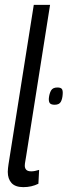

<svg xmlns="http://www.w3.org/2000/svg" viewBox="-20 -760 278 790"><path d="M119 -740H186L88 -120Q86 -106 84 -96Q82 -86 82 -78Q82 -68 88 -61.5Q94 -55 109 -55Q122 -55 141 -61L138 -4Q110 10 76 10Q43 10 27.5 -7Q12 -24 12 -53Q12 -60 13 -68.5Q14 -77 15 -84ZM181 -356Q183 -375 190 -387.5Q197 -400 216 -400Q230 -400 234.5 -394Q239 -388 238 -373Q237 -354 230.5 -341.5Q224 -329 205 -329Q191 -329 185.5 -335Q180 -341 181 -356Z"/></svg>

Font: Georama Condensed
Style: Italic
Weight: 400
Width: 3
Italic angle: -9°
Designer: Jean-Baptiste Levee
Foundry: Production Type
Version: Version 1.000